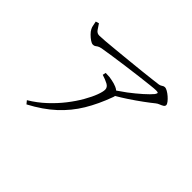

<svg xmlns="http://www.w3.org/2000/svg" viewBox="-142 -973 1285 1285"><g transform="rotate(45 500.0 -330.5)"><path d="M147 -682 170 -689Q184 -667 196.5 -649.5Q209 -632 230 -632Q244 -632 283.5 -635Q323 -638 377 -643.5Q431 -649 489 -654.5Q547 -660 600.5 -666Q654 -672 693 -676.5Q732 -681 745 -683Q758 -686 766.5 -692.5Q775 -699 786 -699Q795 -699 810 -690.5Q825 -682 840 -669Q855 -656 865.5 -642.5Q876 -629 876 -620Q876 -610 865.5 -603.5Q855 -597 841.5 -592Q828 -587 817 -578Q794 -559 752.5 -528.5Q711 -498 661 -465Q626 -442 590 -421Q590 -416 587 -408Q550 -306 501.5 -225.5Q453 -145 383 -80.5Q313 -16 211 38L193 16Q253 -20 303 -66.5Q353 -113 392 -163Q431 -213 458.5 -261Q486 -309 500 -346.5Q514 -384 514 -404Q514 -427 489.5 -440Q465 -453 432 -463L437 -486Q460 -486 474 -484.5Q488 -483 500 -480Q526 -475 547 -466Q561 -460 570 -452Q600 -473 631 -495Q677 -530 714.5 -563.5Q752 -597 770 -619Q780 -634 777 -638Q774 -642 758 -642Q744 -642 703.5 -637.5Q663 -633 609.5 -626.5Q556 -620 498 -612Q440 -604 388 -596.5Q336 -589 302 -583Q283 -579 274.5 -573.5Q266 -568 260 -563.5Q254 -559 242 -559Q231 -559 215 -570Q199 -581 184 -596Q169 -611 162 -625Q155 -638 153 -652.5Q151 -667 147 -682Z"/></g></svg>

Font: Early Summer Mincho Light
Style: Regular
Weight: 300
Designer: GuiWonder
Version: Version 1.002